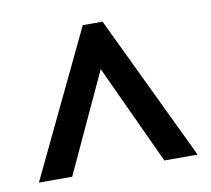

<svg xmlns="http://www.w3.org/2000/svg" viewBox="-54 -773 568 517"><g transform="rotate(-10 230.0 -514.5)"><path d="M13 -316 203 -713H257L447 -316H356L230 -588L104 -316Z"/></g></svg>

Font: Noto Sans Georgian ExtraCondensed Medium
Style: Regular
Weight: 500
Width: 2
Designer: Monotype Design Team, Akaki Razmadze
Foundry: Google LLC
Version: Version 2.005; ttfautohint (v1.8.4.7-5d5b)